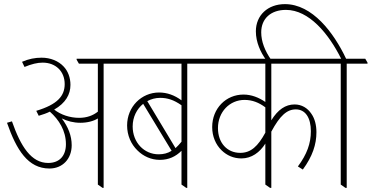

<svg xmlns="http://www.w3.org/2000/svg" viewBox="-20 -907 1804 932"><path d="M220 -89C284 -89 328 -136 328 -202C328 -248 311 -291 280 -332C307 -319 337 -311 370 -311C404 -311 434 -319 455 -332V-11L478 5H483V-598H585V-603L574 -622H352V-617L363 -598H455V-365C431 -346 401 -335 364 -335C319 -335 275 -350 243 -375C299 -407 322 -449 322 -495C322 -530 310 -562 289 -584C264 -611 225 -627 182 -627C150 -627 119 -621 87 -607L99 -582C133 -596 161 -603 187 -603C250 -603 294 -561 294 -499C294 -441 259 -400 156 -369L168 -345C188 -351 206 -357 222 -365C266 -326 300 -273 300 -207C300 -151 269 -116 214 -116C132 -116 81 -195 38 -318L14 -311C60 -179 116 -89 220 -89Z M756 -131C799 -131 833 -147 861 -175V-11L884 5H889V-598H990V-603L979 -622H544V-617L554 -598H861V-420C827 -445 791 -458 752 -458C667 -458 597 -389 597 -298C597 -250 616 -207 647 -177C676 -148 714 -131 756 -131ZM757 -432C793 -432 824 -422 861 -396V-219C851 -207 842 -197 832 -188L695 -416C713 -426 735 -432 757 -432ZM624 -293C624 -339 644 -378 675 -403L813 -175C794 -163 774 -158 750 -158C679 -158 624 -216 624 -293Z M1152 -138C1201 -138 1241 -167 1268 -210V-11L1291 5H1297V-268C1339 -346 1373 -376 1416 -376C1462 -376 1489 -336 1489 -270C1489 -211 1470 -158 1426 -99L1450 -84C1497 -148 1516 -206 1516 -265C1516 -300 1508 -331 1492 -354C1473 -383 1444 -400 1410 -400C1366 -400 1329 -375 1297 -323V-598H1573V-603L1563 -622H950V-617L960 -598H1268V-412C1236 -434 1200 -448 1162 -448C1077 -448 1010 -381 1010 -290C1010 -245 1027 -205 1056 -177C1081 -153 1113 -138 1152 -138ZM1038 -285C1038 -364 1095 -422 1167 -422C1205 -422 1237 -409 1268 -386V-263C1232 -197 1198 -165 1146 -165C1082 -165 1038 -214 1038 -285Z M1657 5H1663V-598H1764V-603L1753 -622H1660C1600 -749 1496 -887 1363 -887C1280 -887 1222 -833 1222 -755C1222 -702 1245 -653 1271 -617H1296C1266 -660 1248 -705 1248 -750C1248 -817 1295 -859 1368 -859C1480 -859 1575 -744 1636 -622H1533V-617L1543 -598H1634V-11Z"/></svg>

Font: Noto Serif Devanagari Condensed Thin
Style: Regular
Weight: 100
Width: 3
Designer: Universal Thirst, Indian Type Foundry and the Monotype Design Team
Foundry: Monotype Imaging Inc.
Version: Version 2.004